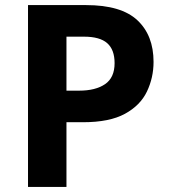

<svg xmlns="http://www.w3.org/2000/svg" viewBox="-20 -734 668 754"><path d="M318 -714Q456 -714 519.5 -654.5Q583 -595 583 -491Q583 -429 557 -374.5Q531 -320 470.5 -287Q410 -254 306 -254H241V0H90V-714ZM310 -590H241V-378H291Q355 -378 392.5 -403.5Q430 -429 430 -486Q430 -539 401 -564.5Q372 -590 310 -590Z"/></svg>

Font: Noto Sans New Tai Lue
Style: Bold
Weight: 700
Version: Version 2.003